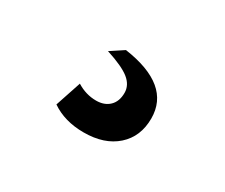

<svg xmlns="http://www.w3.org/2000/svg" viewBox="-57 -172 614 523"><g transform="rotate(30 250.0 89.0)"><path d="M178 -10 219 -37Q372 -15 372 90Q372 147 334 181Q296 215 231 215Q171 215 129 186L156 105Q185 123 217 123Q243 123 258.5 108Q274 93 274 66Q274 42 252.5 24.5Q231 7 178 -10Z"/></g></svg>

Font: Elaine Sans
Style: Bold
Weight: 700
Designer: Wei Huang
Foundry: Wei Huang
Version: Version 2.001;December 24, 2019;FontCreator 12.0.0.2547 64-b